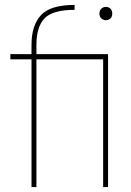

<svg xmlns="http://www.w3.org/2000/svg" viewBox="-20 -760 534 780"><path d="M108 0V-578Q108 -657 146.5 -698.5Q185 -740 283 -740V-720Q194 -720 161 -685.5Q128 -651 128 -578V0ZM410 -678Q400 -678 392 -685Q384 -692 384 -705Q384 -718 392 -725Q400 -732 410 -732Q421 -732 428.5 -725Q436 -718 436 -705Q436 -692 428.5 -685Q421 -678 410 -678ZM22 -540H419V0H399V-519H22Z"/></svg>

Font: Poppins Devanagari Thin
Style: Regular
Weight: 100
Designer: Ninad Kale (Devanagari), Jonny Pinhorn (Latin)
Foundry: Indian Type Foundry
Version: 4.005